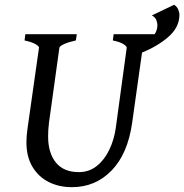

<svg xmlns="http://www.w3.org/2000/svg" viewBox="-20 -756 759 791"><path d="M635.7 -615.2 632.3 -589.4Q570.3 -575.2 567.9 -559.1L524.4 -250Q506.3 -122.1 439.7 -53.5Q373 15.1 276.4 15.1Q222.7 15.1 180.4 -6.3Q138.2 -27.8 113.5 -69.1Q88.9 -110.4 88.9 -169.9Q88.9 -196.3 93.3 -226.1L140.6 -559.1Q141.6 -564.9 127 -573.7Q112.3 -582.5 81.1 -589.4L84.5 -615.2H296.4L292.5 -589.4Q261.7 -582.5 243.7 -574.2Q225.6 -565.9 224.6 -559.1L181.6 -249Q179.7 -234.9 179 -220.7Q178.2 -206.5 178.2 -193.8Q178.2 -126 210.2 -86.4Q242.2 -46.9 304.7 -46.9Q347.2 -46.9 378.9 -72.3Q410.6 -97.7 430.4 -139.2Q450.2 -180.7 457 -229L502 -559.1Q502.4 -564.9 489.5 -573.7Q476.6 -582.5 444.8 -589.4L448.2 -615.2ZM719.2 -694.8Q719.2 -641.6 669.2 -600.1Q619.1 -558.6 545.4 -531.7L546.4 -569.8Q628.4 -596.2 628.4 -653.3Q628.4 -662.1 624 -673.6Q619.6 -685.1 605.5 -692.4L697.3 -736.3Q709 -729 714.1 -717.3Q719.2 -705.6 719.2 -694.8Z"/></svg>

Font: Gentium Book Plus
Style: Italic
Weight: 400
Italic angle: -8°
Designer: Victor Gaultney, Annie Olsen, Iska Routamaa, Becca Hirsbrunner
Foundry: SIL International
Version: Version 6.101